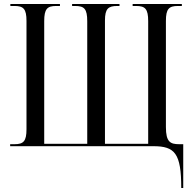

<svg xmlns="http://www.w3.org/2000/svg" viewBox="-20 -734 968 964"><path d="M890 210H900V-10H880C835 -10 813 -21 813 -96V-629C813 -689 828 -704 873 -704H893V-714H646V-704H664C709 -704 724 -689 724 -628V-12H507V-631C507 -691 524 -704 569 -704H580V-714H342V-704H357C403 -704 418 -690 418 -627V-12H202V-628C202 -689 217 -704 262 -704H281V-714H32V-704H53C98 -704 113 -689 113 -629V-85C113 -25 98 -10 53 -10H31V0H750C858 0 890 36 890 210Z"/></svg>

Font: Noto Serif Display Condensed
Style: Regular
Weight: 400
Width: 3
Designer: Monotype Design Team
Foundry: Monotype Imaging Inc.
Version: Version 2.009